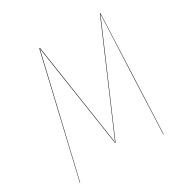

<svg xmlns="http://www.w3.org/2000/svg" viewBox="-156 -817 933 955"><g transform="rotate(-30 311.0 -340.0)"><path d="M544.9 -680.2 516.1 0H514.2L528.8 -354Q531.2 -407.7 536.4 -523.7Q541.5 -639.6 543 -676.8L288.1 -85H285.2L195.8 -678.2Q136.2 -425.3 121.1 -360.8L36.1 0H34.2L193.8 -680.2H198.2L287.1 -87.9L542 -680.2Z"/></g></svg>

Font: Fira Sans Compressed Two
Style: Italic
Weight: 100
Width: 3
Italic angle: -8°
Designer: Carrois Corporate & Edenspiekermann AG
Foundry: Carrois Corporate GbR & Edenspiekermann AG
Version: Version 4.203;PS 004.203;hotconv 1.0.88;makeotf.lib2.5.64775